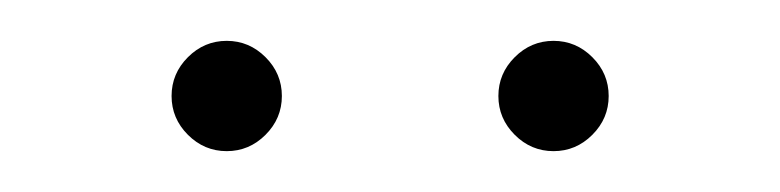

<svg xmlns="http://www.w3.org/2000/svg" viewBox="-20 -725 382 94"><path d="M110 -659Q102 -651 91 -651Q80 -651 72 -659Q64 -667 64 -678Q64 -689 72 -697Q80 -705 91 -705Q102 -705 110 -697Q118 -689 118 -678Q118 -667 110 -659ZM270 -659Q262 -651 251 -651Q240 -651 232 -659Q224 -667 224 -678Q224 -689 232 -697Q240 -705 251 -705Q262 -705 270 -697Q278 -689 278 -678Q278 -667 270 -659Z"/></svg>

Font: Roundo ExtraLight
Style: Regular
Weight: 250
Designer: Namrata Goyal (Gurmukhi), Shiva Nallaperumal (Latin)
Foundry: Indian Type Foundry
Version: Version 1.000;PS 1.0;hotconv 1.0.88;makeotf.lib2.5.647800